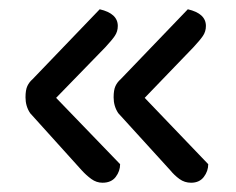

<svg xmlns="http://www.w3.org/2000/svg" viewBox="-20 -436 509 414"><path d="M239 -82Q239 -67 229.5 -54.5Q220 -42 201 -42Q188 -42 177 -50Q166 -58 156 -69L45 -192Q35 -207 35 -226Q35 -242 39 -250.5Q43 -259 50 -265L195 -416Q234 -407 234 -380Q234 -368 227.5 -358.5Q221 -349 207 -334L101 -225ZM429 -82Q429 -67 419.5 -54.5Q410 -42 392 -42Q378 -42 367 -50Q356 -58 347 -69L235 -192Q225 -207 225 -226Q225 -242 229 -250.5Q233 -259 240 -265L385 -416Q424 -407 424 -380Q424 -368 417.5 -358.5Q411 -349 397 -334L292 -225Z"/></svg>

Font: Baloo 2 Latin
Style: Regular
Weight: 400
Designer: Sarang Kulkarni and Ek Type
Foundry: Ek Type
Version: Version 1.001